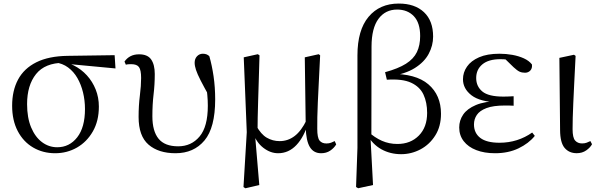

<svg xmlns="http://www.w3.org/2000/svg" viewBox="-20 -825 3283 1052"><path d="M282 14.6Q215.2 14.6 161.5 -16.8Q107.8 -48.2 77.1 -106.9Q46.5 -165.5 46.5 -245.6Q46.5 -328.5 79 -389.2Q111.6 -450 179.2 -483.8Q246.9 -517.6 350.8 -519L608.1 -522.7L612.8 -450L346.1 -475.1L329.2 -481Q226.5 -480.5 177.4 -419.1Q128.4 -357.7 128.4 -254.5Q128.4 -179.9 150.6 -126.9Q172.9 -73.9 210.2 -46.1Q247.6 -18.2 293.4 -18.2Q360.4 -18.2 403 -72.6Q445.6 -127 445.6 -227.7Q445.6 -274.5 435 -318.2Q424.4 -361.8 404.1 -397.3Q383.7 -432.7 353 -455.4Q322.4 -478.1 281.6 -483L295 -492Q342.9 -487.6 384.2 -466.6Q425.5 -445.6 456.2 -411.9Q486.9 -378.2 504.3 -334.6Q521.7 -291.1 521.7 -240.9Q521.7 -162.3 488.7 -104.9Q455.8 -47.5 401.5 -16.4Q347.2 14.6 282 14.6Z M941.7 14.6Q848.7 14.6 794 -32.4Q739.4 -79.5 739.4 -184.1Q739.4 -246.2 746.3 -300.9Q753.2 -355.5 753.2 -397.8Q753.2 -441.2 741.6 -457.3Q730 -473.4 698.6 -473.4Q690.8 -473.4 683.2 -472.9Q675.6 -472.4 669.6 -470.4L662.1 -487.6Q675.2 -506.6 695 -517Q714.8 -527.4 742.2 -527.4Q788.9 -527.4 808.4 -498.9Q828 -470.5 828 -419.5Q828 -361.4 821.4 -307.2Q814.9 -252.9 814.9 -187.9Q814.9 -106.5 848.8 -64.9Q882.8 -23.3 956.2 -23.3Q1028.4 -23.3 1073.5 -77.1Q1118.7 -130.8 1118.7 -245.9Q1118.7 -274.7 1115.9 -304.8Q1113.1 -334.9 1107.9 -369.8L1124.1 -367.5L1128.3 -293.8Q1097.2 -349.2 1079.2 -384.4Q1061.2 -419.7 1053.8 -442.1Q1046.5 -464.5 1046.5 -481.2Q1046.5 -503 1059.5 -516.8Q1072.6 -530.6 1091.6 -530.6Q1103.2 -530.6 1112.1 -527Q1120.9 -523.4 1127 -516.9Q1141.4 -467.3 1150.2 -407Q1159 -346.7 1159 -280.1Q1159 -125.4 1100.4 -55.4Q1041.8 14.6 941.7 14.6Z M1314.1 199.8 1332.1 -100.8 1315.5 -510.9 1392.5 -528 1401.9 -521.8Q1399.7 -440.4 1397.7 -378.9Q1395.7 -317.5 1394.3 -269.3Q1392.9 -221.2 1392 -181.2Q1391.1 -141.2 1391.1 -101.7L1377.7 -82.8L1400.7 188.8L1324.5 206.6ZM1739.5 14.6Q1698.5 14.6 1677.8 -19.3Q1657.1 -53.3 1655.2 -125.3V-128.5L1650 -510.9L1726.3 -528L1734.1 -521.8Q1729.7 -435.6 1726.7 -372.5Q1723.7 -309.5 1721.4 -263.6Q1719.1 -217.8 1718.7 -183.5Q1718.3 -149.2 1718.3 -119.2Q1718.3 -70.5 1731 -54.7Q1743.7 -38.9 1768.7 -38.9Q1783.1 -38.9 1793.8 -43.1Q1804.4 -47.3 1814 -52L1822.1 -33.6Q1810.2 -13.7 1789.1 0.5Q1768 14.6 1739.5 14.6ZM1503.6 14.6Q1461.3 14.6 1422.7 -15.3Q1384.1 -45.3 1366.7 -96.8H1364.5L1383.8 -136.8Q1409.6 -89.2 1441.8 -70.5Q1474.1 -51.8 1512.3 -51.8Q1557.9 -51.8 1594.6 -79.9Q1631.3 -108 1660 -167.6L1672.6 -155.4H1670.2Q1646.3 -74.8 1603.9 -30.1Q1561.5 14.6 1503.6 14.6Z M1930.9 199.6 1938.5 -14.5V-521.3Q1938.5 -660.1 1999.4 -732.8Q2060.3 -805.5 2164.8 -805.5Q2252.8 -805.5 2303 -758.3Q2353.1 -711.2 2353.1 -624.6Q2353.1 -575.4 2329 -530.2Q2304.9 -484.9 2252.8 -452.2Q2200.7 -419.5 2117.1 -407.3V-420.3Q2257.9 -422.3 2327.1 -363Q2396.3 -303.7 2396.3 -201.5Q2396.3 -132.8 2365.1 -83.1Q2334 -33.3 2284 -6.7Q2234 19.8 2177.7 19.8Q2118.4 19.8 2069.6 -7.1Q2020.8 -34.1 1988.5 -91.6H1986.3L1995.8 -104.8Q2033.2 -70.9 2072.4 -53.6Q2111.6 -36.2 2157.5 -36.2Q2229.5 -36.2 2274.9 -82.1Q2320.3 -128 2320.3 -206.3Q2320.3 -263.9 2300.4 -306.7Q2280.6 -349.4 2232.7 -371.7Q2184.8 -393.9 2099.6 -388.2L2089.9 -429.4Q2162 -449.1 2204.2 -475.7Q2246.3 -502.3 2264.2 -539.5Q2282.1 -576.7 2282.1 -627.5Q2282.1 -700.1 2247.4 -736.4Q2212.8 -772.6 2155.9 -772.6Q2091.3 -772.6 2053.7 -721.7Q2016.1 -670.8 2015.7 -571L2014.8 -80.1L2010 -71.5L2023.9 188.8L1942.5 206.4Z M2692.3 14.6Q2634 14.6 2589.7 -2.5Q2545.3 -19.6 2520.7 -51.5Q2496.1 -83.4 2496.1 -126.7Q2496.1 -165.3 2517.9 -197.3Q2539.7 -229.3 2587.5 -249.5Q2635.3 -269.8 2712.7 -271.6V-263.4Q2609.9 -266.8 2563.3 -302.9Q2516.7 -339 2516.7 -390.7Q2516.7 -428.3 2538.7 -460Q2560.6 -491.8 2605.1 -511.2Q2649.6 -530.6 2716.8 -530.6Q2752.9 -530.6 2787.4 -524.4Q2822 -518.1 2850.3 -505.3Q2878.6 -492.4 2894.6 -471.9Q2897.2 -450.8 2885.8 -438.7Q2874.5 -426.5 2856.6 -426.5Q2839.7 -426.5 2826.7 -432.4Q2813.7 -438.4 2793.9 -456.8L2736.6 -512.6L2792.7 -511.5L2802 -491.9Q2776.4 -496.3 2758.7 -498.5Q2741.1 -500.7 2721.7 -500.7Q2657 -500.7 2623 -472.4Q2589.1 -444.1 2589.1 -397.6Q2589.1 -351.6 2623 -323.6Q2656.8 -295.7 2738.2 -295.7Q2750.3 -295.7 2763.2 -296.2Q2776.1 -296.7 2794.3 -297.7V-245.7Q2774.9 -246.9 2765.4 -246.9Q2756 -246.9 2747.6 -246.9Q2682.1 -246.9 2645.1 -232.6Q2608.1 -218.4 2592.6 -195.2Q2577 -172 2577 -143.3Q2577 -95.8 2611.7 -69.3Q2646.4 -42.9 2716.6 -42.9Q2767.3 -42.9 2812.3 -57.2Q2857.3 -71.5 2895.9 -98.8L2910.3 -80.5Q2876.8 -38.9 2820.8 -12.1Q2764.9 14.6 2692.3 14.6Z M3139.8 14.4Q3098.3 14.4 3073.7 -14.5Q3049.2 -43.4 3048.8 -111.9L3044.9 -507.9L3125 -525L3133.8 -518.8Q3129.3 -430.3 3126.2 -367.2Q3123.1 -304.2 3121.1 -259Q3119.1 -213.9 3118.2 -180.2Q3117.3 -146.5 3117.3 -117.6Q3117.3 -70.5 3131.4 -54.8Q3145.4 -39.1 3169 -39.1Q3183.8 -39.1 3194.5 -43.2Q3205.3 -47.3 3214.9 -52L3223.8 -34.8Q3214.5 -16.9 3192.5 -1.3Q3170.5 14.4 3139.8 14.4Z"/></svg>

Font: Noto Serif KR ExtraLight
Style: Regular
Weight: 200
Designer: Ryoko NISHIZUKA 西塚涼子 (kana & ideographs); Frank Grießhammer (Latin, Greek & Cyrillic); Wenlong ZHANG 张文龙 (bopomofo); San
Foundry: Adobe
Version: Version 2.002-H1;hotconv 1.1.0;makeotfexe 2.6.0